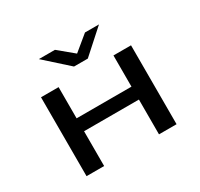

<svg xmlns="http://www.w3.org/2000/svg" viewBox="-153 -935 1182 1132"><g transform="rotate(-30 438.0 -369.0)"><path d="M342.8 -738.3 444.8 -653.8 547.4 -738.3H642.6L484.9 -596.7H391.1L233.4 -738.3ZM744.6 0H625V-236.8H251.5V0H131.8V-537.1H251.5V-324.7H625V-537.1H744.6Z"/></g></svg>

Font: Squarish Sans CT
Style: Regular
Weight: 400
Version: Version 0.9